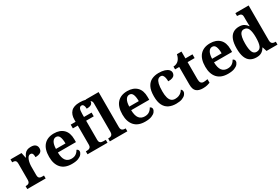

<svg xmlns="http://www.w3.org/2000/svg" viewBox="85 -1889 4410 3019"><g transform="rotate(-30 2289.5 -379.5)"><path d="M20 0V-53H24Q47 -53 63.5 -58Q80 -63 89.5 -78.5Q99 -94 99 -125V-415Q99 -445 90.5 -459.5Q82 -474 66 -478.5Q50 -483 28 -483H25V-536H225L245 -440H250Q265 -476 284 -500Q303 -524 330.5 -536Q358 -548 399 -548Q456 -548 482 -523.5Q508 -499 508 -460Q508 -414 475.5 -392Q443 -370 383 -370Q383 -398 379 -416Q375 -434 365 -443.5Q355 -453 336 -453Q313 -453 297.5 -436Q282 -419 272 -392Q262 -365 257 -333.5Q252 -302 252 -273V-120Q252 -91 261 -76.5Q270 -62 286 -57.5Q302 -53 322 -53H354V0Z M829 10Q701 10 635.5 -62.5Q570 -135 570 -265Q570 -406 635 -477.5Q700 -549 818 -549Q927 -549 989.5 -488Q1052 -427 1052 -308V-257H724Q726 -157 761.5 -111Q797 -65 864 -65Q915 -65 948 -89Q981 -113 998 -148Q1012 -144 1022 -132.5Q1032 -121 1032 -104Q1032 -78 1011 -51.5Q990 -25 945.5 -7.5Q901 10 829 10ZM899 -321Q899 -397 881 -440.5Q863 -484 820 -484Q778 -484 753 -442Q728 -400 726 -321Z M1114 0V-53H1136Q1151 -53 1167.5 -57.5Q1184 -62 1195.5 -76Q1207 -90 1207 -118V-468H1118V-536H1207V-573Q1207 -666 1256 -717.5Q1305 -769 1411 -769Q1476 -769 1510.5 -758Q1545 -747 1558.5 -731Q1572 -715 1572 -696Q1572 -677 1561.5 -661Q1551 -645 1527 -636Q1503 -627 1462 -627Q1462 -644 1458 -663.5Q1454 -683 1444 -697.5Q1434 -712 1415 -712Q1386 -712 1372.5 -684.5Q1359 -657 1359 -591V-536H1497V-468H1359V-118Q1359 -90 1370 -76Q1381 -62 1398 -57.5Q1415 -53 1430 -53H1477V0Z M1519 0V-53H1531Q1552 -53 1567.5 -59Q1583 -65 1592.5 -80.5Q1602 -96 1602 -124V-646Q1602 -673 1590 -686Q1578 -699 1561.5 -703Q1545 -707 1531 -707H1519V-760H1754V-124Q1754 -96 1763.5 -80.5Q1773 -65 1789.5 -59Q1806 -53 1825 -53H1837V0Z M2160 10Q2032 10 1966.5 -62.5Q1901 -135 1901 -265Q1901 -406 1966 -477.5Q2031 -549 2149 -549Q2258 -549 2320.5 -488Q2383 -427 2383 -308V-257H2055Q2057 -157 2092.5 -111Q2128 -65 2195 -65Q2246 -65 2279 -89Q2312 -113 2329 -148Q2343 -144 2353 -132.5Q2363 -121 2363 -104Q2363 -78 2342 -51.5Q2321 -25 2276.5 -7.5Q2232 10 2160 10ZM2230 -321Q2230 -397 2212 -440.5Q2194 -484 2151 -484Q2109 -484 2084 -442Q2059 -400 2057 -321Z M2721 10Q2648 10 2592 -16.5Q2536 -43 2504.5 -103.5Q2473 -164 2473 -266Q2473 -374 2505.5 -435.5Q2538 -497 2593.5 -523Q2649 -549 2718 -549Q2783 -549 2827 -535Q2871 -521 2893.5 -497.5Q2916 -474 2916 -444Q2916 -423 2905.5 -403Q2895 -383 2867 -371Q2839 -359 2787 -359Q2787 -394 2781 -423Q2775 -452 2761 -470Q2747 -488 2722 -488Q2693 -488 2672 -468.5Q2651 -449 2639 -401Q2627 -353 2627 -267Q2627 -200 2639.5 -155Q2652 -110 2678 -87.5Q2704 -65 2746 -65Q2781 -65 2809.5 -75.5Q2838 -86 2859 -105Q2880 -124 2891 -146Q2904 -139 2909.5 -126.5Q2915 -114 2915 -100Q2915 -75 2894.5 -49.5Q2874 -24 2831.5 -7Q2789 10 2721 10Z M3207 10Q3130 10 3089.5 -25.5Q3049 -61 3049 -148V-468H2974V-519Q3006 -519 3031.5 -531.5Q3057 -544 3072 -561Q3087 -577 3099 -601.5Q3111 -626 3118 -660H3201V-536H3329V-468H3201V-158Q3201 -114 3216.5 -92.5Q3232 -71 3267 -71Q3286 -71 3304 -74Q3322 -77 3338 -80V-15Q3322 -8 3287.5 1Q3253 10 3207 10Z M3664 10Q3536 10 3470.5 -62.5Q3405 -135 3405 -265Q3405 -406 3470 -477.5Q3535 -549 3653 -549Q3762 -549 3824.5 -488Q3887 -427 3887 -308V-257H3559Q3561 -157 3596.5 -111Q3632 -65 3699 -65Q3750 -65 3783 -89Q3816 -113 3833 -148Q3847 -144 3857 -132.5Q3867 -121 3867 -104Q3867 -78 3846 -51.5Q3825 -25 3780.5 -7.5Q3736 10 3664 10ZM3734 -321Q3734 -397 3716 -440.5Q3698 -484 3655 -484Q3613 -484 3588 -442Q3563 -400 3561 -321Z M4180 10Q4114 10 4068.5 -19Q4023 -48 3999.5 -109.5Q3976 -171 3976 -267Q3976 -364 3999.5 -426Q4023 -488 4068.5 -518Q4114 -548 4178 -548Q4234 -548 4268.5 -526.5Q4303 -505 4324 -472H4329Q4328 -496 4327 -526.5Q4326 -557 4326 -584V-645Q4326 -672 4314.5 -685.5Q4303 -699 4285 -703Q4267 -707 4245 -707H4237V-760H4478V-129Q4478 -99 4487.5 -82.5Q4497 -66 4514 -59.5Q4531 -53 4555 -53H4563V0H4364L4339 -78H4334Q4312 -37 4275.5 -13.5Q4239 10 4180 10ZM4223 -65Q4282 -65 4304 -115Q4326 -165 4326 -269Q4326 -368 4304 -421Q4282 -474 4223 -474Q4190 -474 4169.5 -450Q4149 -426 4139.5 -380Q4130 -334 4130 -268Q4130 -166 4151.5 -115.5Q4173 -65 4223 -65Z"/></g></svg>

Font: Noto Serif Hebrew
Style: Bold
Weight: 700
Version: Version 2.003